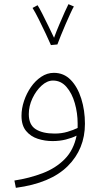

<svg xmlns="http://www.w3.org/2000/svg" viewBox="-20 -670 498 920"><path d="M56 230 49 195Q121 184 184 160Q247 136 290 92.5Q333 49 347 -20Q325 -9 295.5 -1.5Q266 6 232 6Q195 6 161 -5Q127 -16 105 -42.5Q83 -69 83 -115Q83 -150 95 -186Q107 -222 128 -252.5Q149 -283 177.5 -302Q206 -321 238 -321Q286 -321 319 -287Q352 -253 369.5 -197Q387 -141 387 -77Q387 44 304.5 126Q222 208 56 230ZM118 -123Q118 -72 151 -51Q184 -30 242 -30Q275 -30 303.5 -38.5Q332 -47 352 -57Q352 -68 352 -79Q352 -128 338.5 -175.5Q325 -223 298.5 -253.5Q272 -284 234 -284Q206 -284 179.5 -260Q153 -236 135.5 -199Q118 -162 118 -123ZM224 -454Q215 -475 199 -509Q183 -543 166 -577Q149 -611 136 -632L160 -645Q168 -633 182.5 -604.5Q197 -576 212.5 -544Q228 -512 239 -489Q249 -517 263.5 -551Q278 -585 290.5 -613Q303 -641 308 -650L334 -639Q328 -629 317.5 -606Q307 -583 294.5 -554.5Q282 -526 271.5 -499.5Q261 -473 255 -457Z"/></svg>

Font: Noto Sans Arabic UI XLt
Style: Regular
Weight: 200
Designer: Monotype Design Team, Nadine Chahine and Nizar Qandah
Foundry: Monotype Imaging Inc.
Version: Version 2.010; ttfautohint (v1.8.4.7-5d5b)